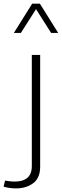

<svg xmlns="http://www.w3.org/2000/svg" viewBox="-88 -789 337 1044"><path d="M228.5 -609.9H189.9L107.9 -739.3L25.4 -609.9H-12.7L86.9 -769H128.9ZM-68.4 226.1 -60.5 192.9Q-51.3 194.8 -36.4 196.5Q-21.5 198.2 -6.3 198.2Q37.1 198.2 61 177.7Q85 157.2 85 113.3V-490.2H130.4V117.2Q130.4 179.2 92.3 207.3Q54.2 235.4 -1 235.4Q-35.2 235.4 -68.4 226.1Z"/></svg>

Font: Estedad-FD ExtraLight
Style: Regular
Weight: 200
Designer: Amin Abedi
Version: Version 7.3